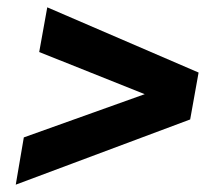

<svg xmlns="http://www.w3.org/2000/svg" viewBox="-20 -521 597 524"><path d="M23 -17 45 -146 375 -264 87 -379 109 -501 522 -323 499 -195Z"/></svg>

Font: Archivo Condensed ExtraBold
Style: Italic
Weight: 800
Width: 3
Italic angle: -10°
Designer: Hector Gatti
Foundry: Omnibus-Type
Version: Version 2.001